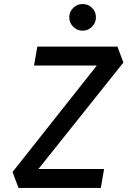

<svg xmlns="http://www.w3.org/2000/svg" viewBox="-20 -922 626 942"><path d="M70.8 0 41.5 -78.1 455.1 -600.6H147L163.1 -693.4H556.2L585.4 -615.2L168.5 -92.8H490.7L474.6 0ZM385.3 -771.5Q358.4 -771.5 339.1 -790.8Q319.8 -810.1 319.8 -836.9Q319.8 -864.3 339.1 -883.3Q358.4 -902.3 385.3 -902.3Q412.6 -902.3 431.6 -883.3Q450.7 -864.3 450.7 -836.9Q450.7 -810.1 431.6 -790.8Q412.6 -771.5 385.3 -771.5Z"/></svg>

Font: Cascadia Code NF
Style: Italic
Weight: 400
Italic angle: -10°
Monospace: yes
Designer: Aaron Bell
Foundry: Saja Typeworks
Version: Version 2404.023; ttfautohint (v1.8.4)